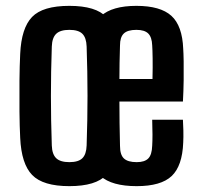

<svg xmlns="http://www.w3.org/2000/svg" viewBox="-20 -628 684 656"><path d="M217 8Q127 8 90 -30Q53 -68 49 -157Q47 -195 46.5 -247Q46 -299 46.5 -351.5Q47 -404 49 -444Q53 -532 89.5 -570Q126 -608 217 -608Q308 -608 343.5 -569.5Q379 -531 384 -444Q385 -405 385.5 -353Q386 -301 386 -249Q386 -197 384 -157Q379 -69 343.5 -30.5Q308 8 217 8ZM217 -74Q248 -74 261.5 -87.5Q275 -101 276 -131Q279 -219 279 -300.5Q279 -382 276 -469Q275 -499 261.5 -512.5Q248 -526 217 -526Q186 -526 172 -512.5Q158 -499 157 -469Q154 -382 154 -300Q154 -218 157 -131Q158 -101 172 -87.5Q186 -74 217 -74ZM500 -219H605Q606 -205 606.5 -182Q607 -159 606 -141Q603 -61 566.5 -26.5Q530 8 447 8Q362 8 323.5 -26.5Q285 -61 281 -141Q280 -170 279.5 -211.5Q279 -253 279 -298Q279 -343 279.5 -385Q280 -427 281 -457Q286 -538 324.5 -573Q363 -608 446 -608Q528 -608 565.5 -574Q603 -540 606 -461Q607 -448 607.5 -419Q608 -390 607.5 -353.5Q607 -317 605 -281H388Q388 -244 388.5 -207Q389 -170 390 -130Q390 -99 403.5 -86.5Q417 -74 447 -74Q474 -74 486.5 -86.5Q499 -99 500 -130Q502 -162 500 -219ZM446 -526Q416 -526 403 -513.5Q390 -501 390 -473Q389 -441 388.5 -413.5Q388 -386 388 -358H501Q502 -398 501.5 -429Q501 -460 500 -473Q499 -501 486.5 -513.5Q474 -526 446 -526Z"/></svg>

Font: Big Shoulders Display
Style: Bold
Weight: 700
Designer: Patric King
Foundry: XO Type Co
Version: Version 1.000; ttfautohint (v1.8.2)